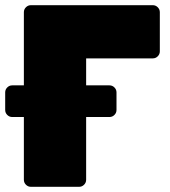

<svg xmlns="http://www.w3.org/2000/svg" viewBox="-37 -720 656 740"><path d="M82 0Q71 0 63 -8Q55 -16 55 -27V-673Q55 -684 63 -692Q71 -700 82 -700H552Q563 -700 571 -692Q579 -684 579 -673V-522Q579 -511 571 -503Q563 -495 552 -495H295V-27Q295 -16 287 -8Q279 0 268 0ZM10 -269Q-1 -269 -9 -277Q-17 -285 -17 -296V-364Q-17 -375 -9 -383Q-1 -391 10 -391H385Q396 -391 404 -383Q412 -375 412 -364V-296Q412 -285 404 -277Q396 -269 385 -269Z"/></svg>

Font: Rubik Light Black
Style: Regular
Weight: 900
Version: Version 2.104